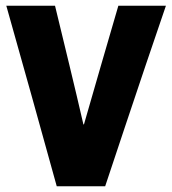

<svg xmlns="http://www.w3.org/2000/svg" viewBox="-20 -650 599 670"><path d="M178 0Q137 -148 91.5 -311.5Q46 -475 2 -630H172Q196 -531 222 -423.5Q248 -316 271 -216H273Q303 -321 333 -424Q363 -527 393 -630H559Q525 -531 488.5 -423Q452 -315 416 -207Q380 -99 347 0Z"/></svg>

Font: Noto Sans Syriac ExtraBold
Style: Regular
Weight: 800
Designer: Patrick Giasson and the Monotype Design Team
Foundry: Monotype Imaging Inc.
Version: Version 3.000; ttfautohint (v1.8.4.7-5d5b)